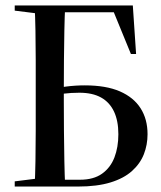

<svg xmlns="http://www.w3.org/2000/svg" viewBox="-20 -684 592 704"><path d="M34 0V-19L138 -32H187L191 0ZM107 0Q109 -40 110 -93Q111 -146 111 -203.5Q111 -261 111 -313V-357Q111 -409 111 -464.5Q111 -520 110 -572Q109 -624 107 -664H219Q217 -624 216 -572Q215 -520 214.5 -464.5Q214 -409 214 -357V-313Q214 -261 214.5 -203.5Q215 -146 216 -93Q217 -40 219 0ZM156 0V-25H273Q323 -25 354 -47Q385 -69 399.5 -106.5Q414 -144 414 -192Q414 -241 398 -275Q382 -309 350.5 -326.5Q319 -344 271 -344Q241 -344 212.5 -340.5Q184 -337 156 -331V-356Q187 -362 221.5 -366.5Q256 -371 291 -371Q369 -371 419.5 -349Q470 -327 495.5 -287Q521 -247 521 -192Q521 -153 507.5 -118.5Q494 -84 464 -57Q434 -30 385 -15Q336 0 266 0ZM34 -645V-664H189L187 -632H138ZM460 -486 392 -652 429 -639H162V-664H467L479 -486Z"/></svg>

Font: Source Serif 4 60pt SemiBold
Style: Regular
Weight: 600
Version: Version 4.004;hotconv 1.0.116;makeotfexe 2.5.65601